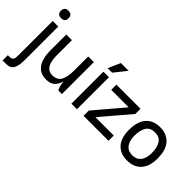

<svg xmlns="http://www.w3.org/2000/svg" viewBox="-65 -1313 2121 2121"><g transform="rotate(45 996.0 -252.0)"><path d="M55 -644Q55 -703 115 -703Q174 -703 174 -644Q174 -617 159 -602Q144 -587 115 -587Q84 -587 69.5 -602Q55 -617 55 -644ZM71 -500H158V30Q158 107 134.5 153.5Q111 200 43 200H-12V118H7Q39 118 52.5 107.5Q66 97 68.5 78Q71 59 71 36Z M371 -251Q371 -204 382.5 -163Q394 -122 420.5 -97Q447 -72 491 -72Q566 -72 596 -125.5Q626 -179 626 -283V-500H714V0H663Q656 0 648.5 -19Q641 -38 635 -64Q629 -90 627 -110Q611 -53 575.5 -21.5Q540 10 475 10Q405 10 363 -24.5Q321 -59 302 -118Q283 -177 283 -249V-500H371Z M932 -704H1054L939 -560H869ZM863 -500H950V0H863Z M1156 -82H1443V0H1053V-82L1339 -419H1066V-500H1443V-419Z M1517 -245Q1517 -377 1576 -443.5Q1635 -510 1740 -510Q1846 -510 1905.5 -443.5Q1965 -377 1965 -245Q1965 -121 1905.5 -55.5Q1846 10 1740 10Q1635 10 1576 -55.5Q1517 -121 1517 -245ZM1740 -72Q1790 -72 1820 -95Q1850 -118 1863.5 -157Q1877 -196 1877 -245Q1877 -326 1845.5 -377.5Q1814 -429 1740 -429Q1667 -429 1636 -377.5Q1605 -326 1605 -245Q1605 -196 1618.5 -157Q1632 -118 1661.5 -95Q1691 -72 1740 -72Z"/></g></svg>

Font: Haskoy Medium
Style: Regular
Weight: 500
Designer: Ertekin Erdin
Foundry: Ertekin Erdin
Version: Version 1.500; ttfautohint (v1.8.3)